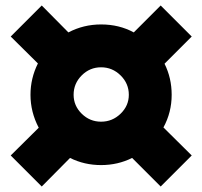

<svg xmlns="http://www.w3.org/2000/svg" viewBox="-20 -667 737 699"><path d="M19 -101 121 -202Q91 -259 91 -322Q91 -382 118 -436L19 -534L132 -647L229 -549Q284 -578 348 -578Q414 -578 467 -549L565 -647L678 -534L579 -435Q605 -383 605 -322Q605 -258 575 -203L678 -101L565 12L461 -92Q409 -66 348 -66Q287 -66 235 -92L132 12ZM248 -322Q248 -282 277.5 -253Q307 -224 348 -224Q389 -224 419 -253Q449 -282 449 -322Q449 -363 419 -392.5Q389 -422 348 -422Q307 -422 277.5 -392.5Q248 -363 248 -322Z"/></svg>

Font: Trueno
Style: ExBd
Weight: 800
Designer: Julieta Ulanovsky
Foundry: Julieta Ulanovsky
Version: Version 3.001b